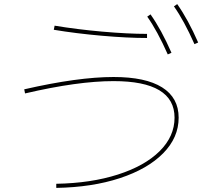

<svg xmlns="http://www.w3.org/2000/svg" viewBox="-20 -875 1040 935"><path d="M830 -302Q830 -480 533 -480Q359 -480 102 -420L98 -440Q360 -500 533 -500Q689 -500 769.5 -449.5Q850 -399 850 -302Q850 -205 774.5 -128.5Q699 -52 564 -7.5Q429 37 254 40V20Q423 17 554 -25Q685 -67 757.5 -139Q830 -211 830 -302ZM246 -750Q354 -732 478 -721Q602 -710 696 -710V-690Q600 -690 475 -701Q350 -712 242 -730ZM713 -805Q766 -730 815 -618L797 -610Q746 -725 697 -794ZM843 -855Q896 -780 945 -668L927 -660Q876 -775 827 -844Z"/></svg>

Font: Enso Thin
Style: Regular
Weight: 100
Designer: Coji Morishita
Foundry: UNDERFOREST DESIGN
Version: Version 1.000